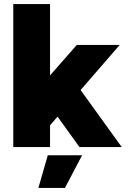

<svg xmlns="http://www.w3.org/2000/svg" viewBox="-20 -720 626 940"><path d="M215 -95 110 -220 356 -500H566ZM45 0V-700H225V0ZM369 0 225 -200 343 -323 576 0ZM168 200 214 40H382L298 200Z"/></svg>

Font: Figtree Black
Style: Regular
Weight: 900
Designer: Erik Kennedy
Foundry: Erik Kennedy
Version: Version 2.001;gftools[0.9.30]